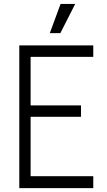

<svg xmlns="http://www.w3.org/2000/svg" viewBox="-20 -966 550 986"><path d="M459 -732.9V-673.8H137.2V-424.8H396V-366.2H137.2V-61H459V0H79.1V-732.9ZM235.8 -795.9 291 -945.8H366.2L290 -795.9Z"/></svg>

Font: Kreadon Light
Style: Regular
Weight: 300
Designer: kohakuno
Foundry: StudioGnu
Version: Version 1.000;Glyphs 3.1.2 (3151)